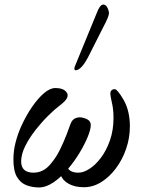

<svg xmlns="http://www.w3.org/2000/svg" viewBox="-20 -812 623 844"><path d="M151 12Q123 12 97 2.5Q71 -7 55 -33.5Q39 -60 39 -111Q39 -148 48 -184Q57 -220 72 -254Q94 -303 120.5 -341.5Q147 -380 173.5 -402.5Q200 -425 223 -425Q237 -425 247 -422.5Q257 -420 264 -415Q281 -402 276.5 -386Q272 -370 241 -347Q221 -332 192.5 -304Q164 -276 136.5 -241Q109 -206 91 -170Q73 -134 73 -102Q73 -78 86.5 -65.5Q100 -53 127 -53Q150 -53 169 -63Q188 -73 204 -93Q227 -120 244 -155Q261 -190 272.5 -220Q284 -250 288 -262Q296 -287 313 -293Q330 -299 346 -294Q362 -290 370.5 -282.5Q379 -275 379 -262Q379 -243 365.5 -210Q352 -177 329 -139Q306 -101 276.5 -66.5Q247 -32 214.5 -10Q182 12 151 12ZM349 11Q309 11 282 -4Q255 -19 247 -43L275 -79Q285 -53 325 -53Q347 -53 373.5 -70Q400 -87 424 -119Q448 -151 463.5 -195.5Q479 -240 479 -294Q479 -317 476.5 -335Q474 -353 472 -360Q469 -374 467 -384.5Q465 -395 465 -399Q465 -420 485 -420Q490 -420 500 -408Q510 -396 524 -372Q538 -347 544.5 -317.5Q551 -288 551 -257Q551 -206 534.5 -158Q518 -110 489.5 -72Q461 -34 425 -11.5Q389 11 349 11ZM312 -503Q310 -503 308.5 -504.5Q307 -506 307 -510Q307 -512 307.5 -514.5Q308 -517 309 -520L405 -754Q419 -792 434 -792Q445 -792 452 -778.5Q459 -765 459 -753Q459 -747 453 -732Q447 -717 430 -685L373 -572Q339 -503 312 -503Z"/></svg>

Font: Junicode VF
Style: Italic
Weight: 400
Italic angle: -11°
Designer: Peter S. Baker
Version: Version 2.209